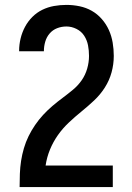

<svg xmlns="http://www.w3.org/2000/svg" viewBox="-20 -763 540 783"><path d="M60 0V-1Q60 -27 61 -54Q62 -81 66 -107Q70 -133 77.5 -158.5Q85 -184 96.5 -207.5Q108 -231 123 -253Q138 -275 156 -294.5Q174 -314 194 -331Q214 -348 235.5 -364Q257 -380 277.5 -397Q298 -414 313 -435.5Q328 -457 335.5 -483Q343 -509 343 -535Q343 -557 339 -578Q335 -599 323.5 -617Q312 -635 292 -645Q272 -655 251 -655Q231 -655 213 -648Q195 -641 182.5 -626.5Q170 -612 164.5 -593Q159 -574 159 -555Q159 -555 159 -554.5Q159 -554 159 -554H58Q58 -555 58 -555.5Q58 -556 58 -556Q58 -581 64 -606Q70 -631 82 -653.5Q94 -676 112 -694Q130 -712 152.5 -723Q175 -734 200 -738.5Q225 -743 251 -743Q278 -743 304.5 -737.5Q331 -732 354 -719Q377 -706 395 -685.5Q413 -665 424 -640.5Q435 -616 439.5 -589Q444 -562 444 -535Q444 -501 435 -468Q426 -435 407.5 -406Q389 -377 364 -353.5Q339 -330 312.5 -308.5Q286 -287 261 -263.5Q236 -240 216.5 -212.5Q197 -185 184 -153.5Q171 -122 166 -88H440V0Z"/></svg>

Font: Zed Mono Semibold
Style: Regular
Weight: 600
Monospace: yes
Designer: Belleve Invis
Foundry: Belleve Invis
Version: Version 1.0.0; ttfautohint (v1.8.4)